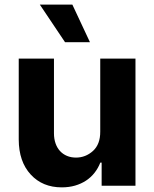

<svg xmlns="http://www.w3.org/2000/svg" viewBox="-20 -797 662 824"><path d="M60.4 -198.2V-545.5H211.6V-225.1Q211.6 -201 218.4 -181.6Q225.1 -162.3 237.6 -148.8Q250 -135.3 267.4 -128Q284.8 -120.7 306.1 -120.7Q347.3 -120.7 378.9 -149.1Q410.5 -177.6 410.2 -232.2V-545.5H561.4V0H416.2V-99.1H410.5Q401.3 -75.3 385.8 -55.6Q370.4 -35.9 349.4 -22Q328.5 -8.2 302.2 -0.5Q275.9 7.1 245 7.1Q162.6 7.1 111.9 -47.9Q60.7 -103.3 60.4 -198.2ZM150.9 -777.3H290.5L366.1 -615.8H259.2Z"/></svg>

Font: Inter P
Style: Bold
Weight: 700
Designer: Rasmus Andersson
Foundry: rsms
Version: Version 3.018;git-588b23468